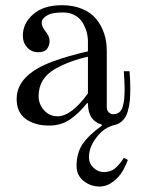

<svg xmlns="http://www.w3.org/2000/svg" viewBox="-20 -467 544 726"><path d="M43 -92.8Q43 -184.1 179.2 -234.4Q240.7 -256.8 312.5 -272.9V-310.5Q312.5 -328.1 307.6 -345.9Q302.7 -363.8 292.5 -381.1Q282.2 -398.4 263.2 -409.2Q244.1 -419.9 218.8 -419.9Q179.7 -419.9 162.6 -411.1Q137.7 -398.4 137.7 -381.8Q137.7 -367.2 149.4 -352.1Q167.5 -330.1 167.5 -312Q167.5 -294.4 157.7 -282Q147.9 -269.5 125 -269.5Q99.1 -269.5 82.8 -287.6Q66.4 -305.7 66.4 -332Q66.4 -378.9 105.5 -413.1Q144.5 -447.3 213.9 -447.3Q257.3 -447.3 290.8 -433.3Q324.2 -419.4 344 -395Q363.8 -370.6 373.8 -340.3Q383.8 -310.1 383.8 -274.4V-62Q383.8 -49.3 391.4 -42.2Q398.9 -35.2 407.2 -35.2Q421.4 -35.2 430.7 -42.2Q439.9 -49.3 444.1 -64Q448.2 -78.6 449.7 -93.8Q451.2 -108.9 451.2 -131.3Q451.2 -153.8 448.2 -197.8H469.7Q472.7 -168 472.7 -131.3Q472.7 -105 470.7 -85.4Q468.8 -65.9 462.9 -45.4Q457 -24.9 444.3 -11.7Q431.6 1.5 412.6 5.9Q374 14.6 345.2 52Q316.4 89.4 316.4 127Q316.4 150.9 333.5 167.2Q350.6 183.6 372.1 183.6Q397.5 183.6 414.3 170.2Q431.2 156.7 448.2 129.9L463.4 137.7Q455.1 160.6 442.6 181.6Q430.2 202.6 407 220.5Q383.8 238.3 356.9 238.3Q322.3 238.3 295.9 217Q269.5 195.8 269.5 161.1Q269.5 112.3 291.7 78.6Q314 44.9 365.7 7.8L364.3 3.9Q312.5 -11.2 312.5 -76.2L309.6 -77.6Q278.8 -38.6 244.9 -15.4Q210.9 7.8 166 7.8Q111.8 7.8 77.4 -17.1Q43 -42 43 -92.8ZM126 -103.5Q126 -72.8 146.7 -50Q167.5 -27.3 197.3 -27.3Q250 -27.3 312.5 -113.8V-252.4Q244.6 -237.8 189.5 -207Q126 -171.4 126 -103.5Z"/></svg>

Font: Theano Modern
Style: Regular
Weight: 400
Designer: Alexey Kryukov
Version: Version 2.00